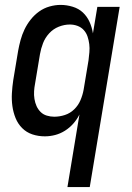

<svg xmlns="http://www.w3.org/2000/svg" viewBox="-20 -548 540 783"><path d="M255 215 304 -81Q294 -61 279 -44Q264 -27 245 -15Q226 -3 205 2.5Q184 8 163 8Q136 8 112 0Q88 -8 70.5 -25.5Q53 -43 43.5 -66.5Q34 -90 30.5 -115.5Q27 -141 28.5 -167.5Q30 -194 34 -221L54 -341Q58 -363 64 -385Q70 -407 80 -428Q90 -449 105 -468Q120 -487 139.5 -501Q159 -515 182 -521.5Q205 -528 227 -528Q252 -528 276.5 -520.5Q301 -513 318 -497Q335 -481 345 -459Q355 -437 359 -412L377 -520H468L346 215ZM201 -72Q223 -72 244.5 -79Q266 -86 282.5 -102Q299 -118 308 -139Q317 -160 321 -182L341 -302Q343 -318 344.5 -335Q346 -352 344 -368Q342 -384 337 -399Q332 -414 321.5 -425.5Q311 -437 296 -442.5Q281 -448 265 -448Q242 -448 219.5 -439Q197 -430 180.5 -412Q164 -394 155.5 -372Q147 -350 143 -327L123 -207Q120 -192 119 -176Q118 -160 120.5 -144.5Q123 -129 129 -115.5Q135 -102 145.5 -91.5Q156 -81 171 -76.5Q186 -72 201 -72Z"/></svg>

Font: Iosevka Term Curly Medium
Style: Italic
Weight: 500
Italic angle: -9°
Designer: Belleve Invis
Foundry: Belleve Invis
Version: Version 32.3.0